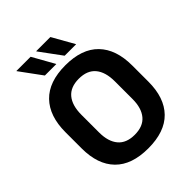

<svg xmlns="http://www.w3.org/2000/svg" viewBox="-234 -951 1090 1090"><g transform="rotate(-45 311.0 -406.0)"><path d="M311 14.5Q178.5 14.5 110.8 -54.8Q43 -124 43 -253V-383Q43 -512.5 110.8 -582.5Q178.5 -652.5 311 -652.5Q443.5 -652.5 511.2 -582.5Q579 -512.5 579 -383V-253Q579 -124 511.5 -54.8Q444 14.5 311 14.5ZM311 -94.5Q378.5 -94.5 412 -134.5Q445.5 -174.5 445.5 -247V-389Q445.5 -464 412 -504.2Q378.5 -544.5 311 -544.5Q244 -544.5 210.5 -504.2Q177 -464 177 -389V-247Q177 -174.5 210.5 -134.5Q244 -94.5 311 -94.5ZM206 -826 279.5 -695V-693.5H188L92 -824.5V-826ZM364.5 -826 438.5 -695V-693.5H347L251 -824V-826Z"/></g></svg>

Font: Anek Latin SemiBold
Style: Regular
Weight: 600
Designer: Yesha Goshar
Foundry: Ek Type
Version: Version 1.003